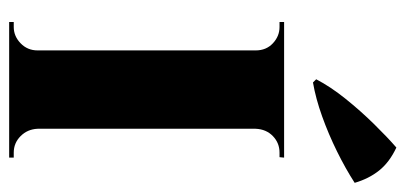

<svg xmlns="http://www.w3.org/2000/svg" viewBox="-253 -632 885 419"><g transform="rotate(90 189.5 -422.5)"><path d="M261 -600V0H90V-600ZM93 -62V0H28V-10Q28 -10 33 -10Q38 -10 39 -10Q59 -10 74.5 -25Q90 -40 90 -62ZM259 -62H261Q262 -40 277 -25Q292 -10 313 -10Q313 -10 318 -10Q323 -10 324 -10V0H259ZM259 -538V-600H324L323 -590Q323 -590 318.5 -590Q314 -590 313 -590Q292 -590 277 -575.5Q262 -561 261 -538ZM93 -538H90Q90 -561 74.5 -575.5Q59 -590 39 -590Q38 -590 33 -590Q28 -590 28 -590V-600H93ZM153 -670Q169 -701 195.5 -734Q222 -767 251 -796.5Q280 -826 302 -845Q334 -830 352 -807.5Q370 -785 379 -754Q348 -734 310.5 -715.5Q273 -697 234 -683Q195 -669 160 -663Z"/></g></svg>

Font: Cinzel ExtraBold
Style: Regular
Weight: 800
Designer: Natanael Gama
Version: Version 2.000